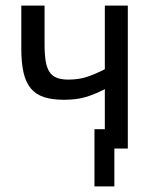

<svg xmlns="http://www.w3.org/2000/svg" viewBox="-20 -546 540 685"><path d="M436 -526V-16H388V119H317V-85H354V-228Q315 -208 283 -199Q251 -190 208 -190Q166 -190 137 -199.5Q108 -209 90 -230.5Q72 -252 64 -287Q56 -322 56 -372V-526H139V-387Q139 -352 143 -328Q147 -304 156.5 -289.5Q166 -275 182.5 -268.5Q199 -262 224 -262Q260 -262 289.5 -271.5Q319 -281 354 -299V-526Z"/></svg>

Font: D2Coding
Style: Regular
Weight: 400
Monospace: yes
Designer: Yong-Rak Park; Jeong-Hwan Yoon; Sang-Min Lee;
Foundry: NHN Corporation
Version: Version 1.3.2; Build 20180524